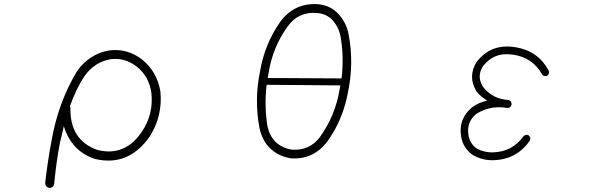

<svg xmlns="http://www.w3.org/2000/svg" viewBox="-20 -801 3040 960"><path d="M527 -549Q618 -560 691 -503Q765 -443 782 -344Q794 -222 729 -119Q623 33 456 -6Q338 -44 299 -170Q295 -151 290 -130Q285 -109 280 -89Q270 -38 263 13.5Q256 65 251 117Q248 137 228 139Q206 135 206 113Q212 60 220 6.5Q228 -47 238 -99Q271 -288 365 -445Q428 -533 527 -549ZM534 -505Q452 -492 400 -417Q378 -383 361 -346.5Q344 -310 330 -271V-269Q331 -268 331 -266Q331 -264 332 -262Q329 -99 468 -51Q607 -17 691 -145Q748 -230 737 -336Q725 -419 665 -467Q605 -514 534 -505Z M1570 -780Q1634 -774 1673 -730Q1713 -686 1723 -629Q1750 -488 1721 -346Q1709 -277 1683.5 -214Q1658 -151 1617 -94Q1545 1 1429 -10Q1304 -36 1277 -163Q1251 -303 1280 -443Q1303 -581 1382 -693Q1453 -788 1570 -780ZM1565 -736Q1471 -744 1417 -667Q1343 -564 1323 -436Q1322 -429 1320.5 -423Q1319 -417 1318 -411L1688 -409Q1694 -462 1693 -513.5Q1692 -565 1683 -617Q1674 -666 1641 -702Q1610 -733 1565 -736ZM1317 -172Q1337 -73 1436 -53Q1529 -45 1582 -119Q1657 -225 1678 -354Q1679 -359 1680 -364Q1681 -369 1682 -374L1313 -377Q1301 -273 1317 -172Z M2556 -565Q2669 -548 2723 -449Q2730 -433 2715 -422Q2695 -417 2688 -433Q2641 -513 2549 -527Q2452 -544 2395 -470Q2362 -419 2395 -367Q2442 -306 2522 -301Q2538 -297 2538 -279Q2534 -261 2517 -261Q2433 -276 2362 -232Q2310 -190 2323 -122Q2331 -81 2364 -58Q2402 -38 2444 -39Q2541 -42 2596 -118Q2606 -130 2621 -126Q2637 -114 2629 -98Q2563 -2 2444 0Q2391 1 2344 -26Q2296 -60 2286 -116Q2270 -206 2341 -265Q2374 -289 2416 -298Q2400 -308 2386 -319.5Q2372 -331 2361 -346Q2319 -418 2362 -490Q2435 -585 2556 -565Z"/></svg>

Font: Yomogi
Style: Regular
Weight: 400
Designer: satsuyako
Foundry: satsuyako
Version: Version 3.100